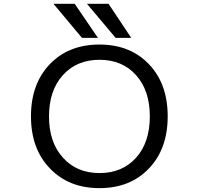

<svg xmlns="http://www.w3.org/2000/svg" viewBox="-20 -976 1040 1008"><path d="M310.5 -148.4Q382.8 -67.4 502.4 -67.4Q622.1 -67.4 694.3 -147.9Q766.6 -228.5 766.6 -364.7Q766.6 -501 694.3 -581.5Q622.1 -662.1 502.4 -662.1Q382.8 -662.1 310.1 -581.5Q237.3 -501 237.3 -364.7Q237.3 -228.5 310.5 -148.4ZM242.2 -91.8Q142.6 -194.3 142.6 -365.2Q142.6 -536.1 241.7 -639.2Q340.8 -742.2 502 -742.2Q663.1 -742.2 761.7 -639.2Q860.4 -536.1 860.4 -365.2Q860.4 -194.3 761.7 -91.3Q663.1 11.7 502 11.7Q340.8 11.7 242.2 -91.8ZM586.9 -777.3 436.5 -956.1H549.8L668.9 -777.3ZM410.2 -777.3 260.7 -956.1H372.1L494.1 -777.3Z"/></svg>

Font: Gen Shin Gothic Monospace Regular
Style: Regular
Weight: 400
Designer: [Source Han Sans]
Ryoko NISHIZUKA  (kana & ideographs); Paul D. Hunt (Latin, Greek & Cyrillic); Wenlong ZHANG  (bopomofo
Version: Version 1.002.20150607